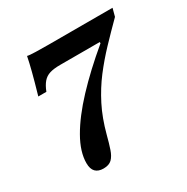

<svg xmlns="http://www.w3.org/2000/svg" viewBox="-130 -533 743 764"><g transform="rotate(-30 241.5 -151.0)"><path d="M133.1 119.4Q108.9 119.4 96.4 106.5Q83.9 93.5 83.9 66.9Q83.9 15.3 119 -46Q154 -107.3 218.5 -176.2Q283.1 -245.2 371 -318.5V-324.2H188.7Q159.7 -324.2 141.1 -318.5Q122.6 -312.9 110.1 -298.4Q97.6 -283.9 87.9 -258.9H50.8Q68.5 -320.2 77.8 -356.5Q87.1 -392.7 92.7 -421Q100.8 -418.5 130.2 -417.7Q159.7 -416.9 189.5 -416.9H483.1L473.4 -380.6Q429.8 -337.1 390.3 -295.6Q350.8 -254 316.5 -209.3Q282.3 -164.5 255.2 -111.3Q228.2 -58.1 210.5 8.9Q201.6 43.5 193.1 68.5Q184.7 93.5 171.4 106.5Q158.1 119.4 133.1 119.4Z"/></g></svg>

Font: Playfair 9pt
Style: Bold Italic
Weight: 700
Italic angle: -15.6°
Designer: Claus Eggers Sørensen
Foundry: Claus Eggers Sørensen
Version: Version 2.203